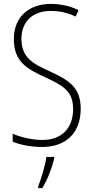

<svg xmlns="http://www.w3.org/2000/svg" viewBox="-20 -744 479 985"><path d="M394 -186C394 -297 333 -333 231 -380C149 -417 90 -449 90 -544C90 -635 149 -688 241 -688C278 -688 323 -681 368 -659L383 -692C345 -711 294 -724 241 -724C131 -724 51 -660 51 -543C51 -428 119 -390 209 -349C307 -304 355 -275 355 -184C355 -86 296 -26 198 -26C143 -26 87 -40 45 -58V-17C87 0 141 10 197 10C316 10 394 -60 394 -186ZM258 70V61H218C213 102 190 177 176 212V221H197C225 176 246 117 258 70Z"/></svg>

Font: Noto Sans Myanmar UI Condensed ExtraLight
Style: Regular
Weight: 200
Width: 3
Designer: Monotype Design Team
Foundry: Monotype Imaging Inc.
Version: Version 2.103